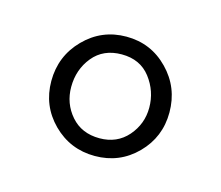

<svg xmlns="http://www.w3.org/2000/svg" viewBox="-46 -666 359 312"><g transform="rotate(15 133.5 -509.5)"><path d="M34.2 -508.8Q34.2 -550.8 63.2 -580.3Q92.3 -609.9 133.8 -609.9Q175.3 -609.9 204.1 -580.3Q232.9 -550.8 232.9 -508.8Q232.9 -467.3 204.1 -438.2Q175.3 -409.2 133.8 -409.2Q92.3 -409.2 63.2 -438.2Q34.2 -467.3 34.2 -508.8ZM199.2 -507.8Q199.2 -535.6 182.1 -557.9Q165 -580.1 133.8 -580.1Q103 -580.1 85.4 -558.6Q67.9 -537.1 67.9 -507.8Q67.9 -480 85.7 -459.5Q103.5 -439 133.8 -439Q163.1 -439 181.2 -459.7Q199.2 -480.5 199.2 -507.8Z"/></g></svg>

Font: Common Serif
Style: Regular
Weight: 400
Designer: Philipp H. Poll, Khaled Hosny
Foundry: Stefan Peev, Context Ltd.
Version: Version 1.026